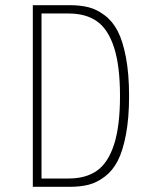

<svg xmlns="http://www.w3.org/2000/svg" viewBox="-20 -720 610 740"><path d="M106.5 0V-700H249.5Q290.5 -700 322.2 -691.8Q354 -683.5 384.2 -660.5Q414.5 -637.5 434 -599.5Q453.5 -561.5 465.5 -498.2Q477.5 -435 477.5 -350Q477.5 -265 465.5 -201.8Q453.5 -138.5 434 -100.5Q414.5 -62.5 384.2 -39.5Q354 -16.5 322.2 -8.2Q290.5 0 249.5 0ZM140 -32H244Q311.5 -32 354.2 -62.5Q397 -93 419.8 -163.8Q442.5 -234.5 442.5 -350Q442.5 -465.5 419.8 -536.2Q397 -607 354.2 -637.5Q311.5 -668 244 -668H140Z"/></svg>

Font: League Mono Narrow Thin
Style: Regular
Weight: 100
Width: 3
Designer: Tyler Finck
Foundry: The League of Moveable Type / Tyler Finck
Version: Version 2.210